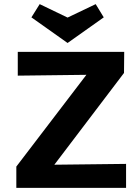

<svg xmlns="http://www.w3.org/2000/svg" viewBox="-20 -909 673 929"><path d="M590 -116V0H59V-103L398 -547L66 -543V-658H581L580 -556L243 -112ZM482 -825 307 -701 132 -825 172 -889 307 -824 443 -889Z"/></svg>

Font: Ysabeau Ultrabold
Style: Regular
Weight: 800
Designer: Christian Thalmann (Catharsis Fonts)
Version: Version 0.003